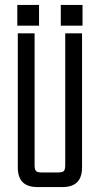

<svg xmlns="http://www.w3.org/2000/svg" viewBox="-20 -757 404 777"><path d="M226 -737H314V-653H226ZM244 -90V-622H312V-79Q312 0 233 0H131Q52 0 52 -79V-622H120V-90Q120 -70 126 -64.5Q132 -59 151 -59H213Q232 -59 238 -64.5Q244 -70 244 -90ZM138 -737V-653H50V-737Z"/></svg>

Font: Teko Light
Style: Regular
Weight: 300
Designer: Manushi Parikh, Jonny Pinhorn
Foundry: Indian Type Foundry
Version: Version 1.105;PS 1.0;hotconv 1.0.78;makeotf.lib2.5.61930; tt